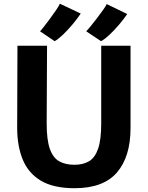

<svg xmlns="http://www.w3.org/2000/svg" viewBox="-20 -984 778 1012"><path d="M373 8Q262.5 8 196.2 -31.2Q130 -70.5 100.2 -142Q70.5 -213.5 70.5 -311.5L72 -743H228L226 -334Q226 -246.5 242.8 -199.2Q259.5 -152 292.2 -133.8Q325 -115.5 372.5 -115.5Q418 -115.5 449.5 -134.2Q481 -153 497.2 -200.5Q513.5 -248 513.5 -334V-743H668V-309Q668 -158 596.5 -75Q525 8 373 8ZM268 -767 191 -819Q196 -823.5 211 -842.8Q226 -862 244.2 -886.5Q262.5 -911 277 -932.8Q291.5 -954.5 295.5 -964.5L405.5 -912.5Q386 -883 360.2 -852.8Q334.5 -822.5 309.8 -799.2Q285 -776 268 -767ZM512.5 -767 434.5 -819Q439.5 -823.5 455.2 -842.5Q471 -861.5 489.5 -885.8Q508 -910 523.2 -931.5Q538.5 -953 542.5 -962.5L650.5 -910Q632 -882.5 606.5 -852.8Q581 -823 555.8 -799.5Q530.5 -776 512.5 -767Z"/></svg>

Font: Merriweather Sans
Style: Bold
Weight: 700
Designer: Eben Sorkin
Foundry: Eben Sorkin
Version: Version 1.008; ttfautohint (v1.7.19-72a1) -l 8 -r 50 -G 200 